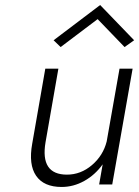

<svg xmlns="http://www.w3.org/2000/svg" viewBox="-20 -733 553 763"><path d="M161 -168Q139 -39 246 -39Q301 -39 345.5 -77Q390 -115 404 -171L455 -460H507L426 0H374L388 -80Q358 -38 315 -14Q272 10 225 10Q154 10 123.5 -34.5Q93 -79 108 -162L160 -460H212ZM368 -657 221 -546 193 -573 378 -713 513 -573 475 -546Z"/></svg>

Font: Renner* Light
Style: Light Italic
Weight: 300
Italic angle: -10°
Version: Version 003.000 ; ttfautohint (v0.97) -l 8 -r 50 -G 200 -x 1